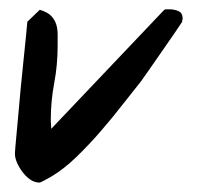

<svg xmlns="http://www.w3.org/2000/svg" viewBox="-20 -388 432 408"><path d="M11.7 -61.5Q11.7 -64.5 12.2 -69.8Q12.7 -75.2 12.7 -76.2Q15.6 -105.5 19.5 -150.9Q23.4 -196.3 27.8 -238.3Q32.2 -280.3 35.2 -311Q38.1 -341.8 38.1 -341.8L64.5 -367.2Q81.1 -362.3 88.9 -354Q96.7 -345.7 99.6 -335.9Q102.5 -326.2 102.5 -314.5Q102.5 -302.7 102.5 -291Q102.5 -250 95.2 -211.4Q87.9 -172.9 87.9 -132.8Q87.9 -130.9 88.4 -123.5Q88.9 -116.2 88.9 -114.3L329.1 -367.2Q330.1 -368.2 334.5 -368.2Q338.9 -368.2 340.8 -368.2Q350.6 -368.2 359.4 -364.3Q368.2 -360.4 368.2 -347.7Q368.2 -346.7 367.7 -346.2Q367.2 -345.7 367.2 -344.7V-341.8Q362.3 -334 350.1 -316.4Q337.9 -298.8 323.7 -278.3Q309.6 -257.8 296.9 -239.7Q284.2 -221.7 279.3 -214.8Q262.7 -194.3 240.7 -166Q218.8 -137.7 193.8 -108.9Q168.9 -80.1 142.1 -54.2Q115.2 -28.3 88.9 -12.7Q84 -9.8 74.7 -4.9Q65.4 0 64.5 0Q53.7 0 44.4 -6.3Q35.2 -12.7 27.8 -22.5Q20.5 -32.2 16.1 -42.5Q11.7 -52.7 11.7 -61.5Z"/></svg>

Font: La Belle Aurore
Style: Regular
Weight: 400
Version: Version 1.001 2001